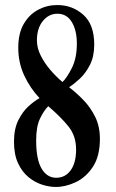

<svg xmlns="http://www.w3.org/2000/svg" viewBox="-20 -732 460 762"><path d="M201.5 10Q175.5 10 146.8 0.8Q118 -8.5 92.8 -29.2Q67.5 -50 51.5 -84.5Q35.5 -119 35.5 -169.5Q35.5 -220.5 52.8 -255Q70 -289.5 93.8 -310.8Q117.5 -332 137 -342.5Q99.5 -382 76 -432.8Q52.5 -483.5 52.5 -542.5Q52.5 -600 74.5 -637.5Q96.5 -675 131.8 -693.5Q167 -712 207 -712Q267.5 -712 310.8 -673.2Q354 -634.5 354 -555Q354 -508 336.8 -474.2Q319.5 -440.5 296 -419Q272.5 -397.5 254 -386Q283.5 -363.5 311.5 -334.5Q339.5 -305.5 358 -267.8Q376.5 -230 376.5 -181Q376.5 -112.5 349 -70.5Q321.5 -28.5 281 -9.2Q240.5 10 201.5 10ZM126.5 -571.5Q126.5 -541 142.2 -510.2Q158 -479.5 181.5 -452.5Q205 -425.5 228 -406.5Q245.5 -423 265.2 -462.2Q285 -501.5 285 -559Q285 -611.5 265 -644.5Q245 -677.5 208 -677.5Q173.5 -677.5 150 -648.5Q126.5 -619.5 126.5 -571.5ZM123.5 -174.5Q123.5 -99.5 145 -63Q166.5 -26.5 203 -26.5Q239 -26.5 260.5 -56.2Q282 -86 282 -138.5Q282 -191.5 253 -228.5Q224 -265.5 171.5 -310.5Q153.5 -292.5 138.5 -260.8Q123.5 -229 123.5 -174.5Z"/></svg>

Font: Imbue 10pt SemiBold
Style: Regular
Weight: 600
Designer: Tyler Finck
Foundry: Etcetera Type Company
Version: Version 1.102; ttfautohint (v1.8.3)